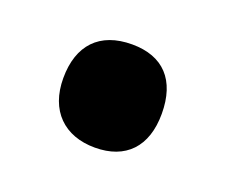

<svg xmlns="http://www.w3.org/2000/svg" viewBox="-48 -505 358 306"><g transform="rotate(20 131.5 -352.5)"><path d="M48 -352C48 -297 81 -265 133 -265C185 -265 215 -296 215 -352C215 -409 186 -440 133 -440C78 -440 48 -408 48 -352Z"/></g></svg>

Font: Noto Sans Lao UI ExtCond ExtBd
Style: Regular
Weight: 800
Width: 2
Designer: Monotype Design Team
Foundry: Monotype Imaging Inc.
Version: Version 2.000